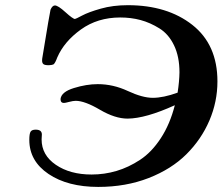

<svg xmlns="http://www.w3.org/2000/svg" viewBox="-20 -717 870 748"><path d="M94.2 -171.9Q94.2 -195.8 99.1 -203.9Q104 -211.9 119.1 -211.9Q143.1 -211.9 143.1 -192.9Q143.1 -189.9 142.6 -184.1Q142.1 -178.2 142.1 -173.8Q142.1 -112.8 197.5 -75Q252.9 -37.1 336.9 -37.1Q386.7 -37.1 433.8 -51Q481 -64.9 525.9 -94.5Q570.8 -124 606.4 -178.5Q642.1 -232.9 661.1 -307.1Q547.4 -255.4 477.1 -254.9Q428.2 -254.9 369.1 -289.6Q310.1 -324.2 274.9 -324.2Q265.1 -324.2 249.5 -320.1Q233.9 -315.9 229 -315.9Q215.8 -315.9 215.8 -331.1Q218.8 -358.9 267.8 -374Q316.9 -389.2 360.8 -389.2Q420.9 -389.2 478 -362.5Q535.2 -335.9 575.2 -335.9Q616.2 -335.9 671.9 -356Q678.7 -399.9 679.2 -435.1Q679.2 -496.1 658.2 -540Q637.2 -584 601.1 -606.4Q564.9 -628.9 527.6 -638.9Q490.2 -648.9 448.2 -648.9Q360.4 -648.9 295.2 -602.1Q230 -555.2 203.1 -493.2Q202.1 -490.2 199.5 -484.1Q196.8 -478 195.8 -476.1Q194.8 -474.1 192.4 -470.5Q189.9 -466.8 187.5 -465.8Q185.1 -464.8 180.4 -463.9Q175.8 -462.9 169.9 -462.9Q154.8 -462.9 149.4 -467Q144 -471.2 144 -481Q144 -487.8 145 -492.2Q174.8 -674.3 176.8 -679.2Q183.6 -695.3 193.8 -695.8Q206.1 -695.8 235.1 -669.4Q264.2 -643.1 272 -643.1Q274.9 -643.1 300 -656.5Q325.2 -669.9 372.6 -683.3Q419.9 -696.8 478 -696.8Q631.8 -696.8 729.5 -619.9Q827.1 -543 827.1 -399.9Q827.1 -320.8 795.7 -247.3Q764.2 -173.8 706.1 -116Q647.9 -58.1 559.1 -23.4Q470.2 11.2 362.8 11.2Q243.7 11.2 168.9 -39.3Q94.2 -89.8 94.2 -171.9Z"/></svg>

Font: CMU Serif Extra
Style: BoldSlanted
Weight: 700
Italic angle: -9.46001°
Version: Version 0.7.0